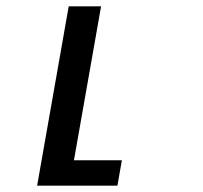

<svg xmlns="http://www.w3.org/2000/svg" viewBox="-20 -585 640 605"><path d="M196.5 -565H298.5L213 -80H364L350 0H97Z"/></svg>

Font: JuliaMono ExtraBold
Style: Italic
Weight: 800
Italic angle: -9°
Monospace: yes
Designer: cormullion
Foundry: corm
Version: Version 0.057; ttfautohint (v1.8.4)